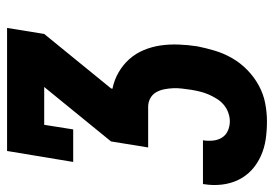

<svg xmlns="http://www.w3.org/2000/svg" viewBox="-139 -434 775 543"><g transform="rotate(-90 248.5 -162.5)"><path d="M177 205Q151 205 126.5 201.5Q102 198 79.5 188Q57 178 39.5 162Q22 146 11.5 124.5Q1 103 -2 78Q-5 53 -1 28Q-1 27 -1 26Q-1 25 0 24H124Q124 24 123.5 24.5Q123 25 123 25Q121 39 122.5 53Q124 67 131 78Q138 89 150.5 94.5Q163 100 177 100Q189 100 201.5 95.5Q214 91 224 82.5Q234 74 241 62.5Q248 51 253 39.5Q258 28 261 15.5Q264 3 266 -9Q268 -22 269.5 -35Q271 -48 270.5 -60.5Q270 -73 267.5 -85.5Q265 -98 259 -108.5Q253 -119 242 -125Q231 -131 218 -131H103L120 -236L274 -425H167L154 -343H62L93 -530H441L424 -425L270 -236L269 -232Q294 -227 315.5 -214.5Q337 -202 353 -184Q369 -166 378.5 -143Q388 -120 391.5 -95.5Q395 -71 394 -44.5Q393 -18 389 8Q384 33 376.5 58Q369 83 355.5 106.5Q342 130 322 149.5Q302 169 278 182Q254 195 228 200Q202 205 177 205Z"/></g></svg>

Font: Iosevka Slab Extrabold Oblique
Style: Regular
Weight: 800
Italic angle: -9°
Monospace: yes
Designer: Belleve Invis
Foundry: Belleve Invis
Version: Version 11.1.1; ttfautohint (v1.8.3)